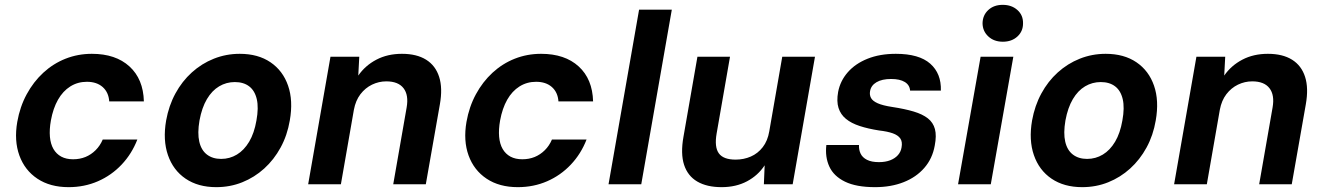

<svg xmlns="http://www.w3.org/2000/svg" viewBox="-20 -760 5465 792"><path d="M262.9 12Q186.8 12 134.4 -22.8Q82.1 -57.6 59.9 -118.7Q37.8 -179.8 51.2 -257.1Q62.2 -319.7 90.1 -371.1Q117.9 -422.5 158.8 -460.2Q199.7 -497.8 250.5 -517.9Q301.4 -538 358.9 -538Q457.1 -538 514.1 -485.9Q571.1 -433.8 573.5 -341.7H430.6Q428 -379.3 403.5 -401Q379 -422.6 338.3 -422.6Q300.5 -422.6 269.9 -403.4Q239.4 -384.2 219.2 -348.6Q199 -313 189.9 -263Q183.3 -225.9 185.9 -195.9Q188.6 -165.9 200.5 -145.4Q212.4 -124.9 232.7 -113.9Q253 -103 281.5 -103Q309.3 -103 332.6 -112.5Q355.9 -122.1 374.4 -140.5Q393 -159 403.7 -184.3H546.5Q523.6 -125.3 481.6 -80.9Q439.6 -36.5 383.9 -12.3Q328.2 12 262.9 12Z M872 12Q797.2 12 745.7 -22.9Q694.3 -57.8 672.8 -120.1Q651.3 -182.3 665.3 -263Q676.3 -324.2 703.6 -374.4Q730.9 -424.7 771.3 -461.2Q811.7 -497.8 862.2 -517.9Q912.6 -538 968.8 -538Q1044.6 -538 1095.8 -503.1Q1147.1 -468.2 1168.4 -406.4Q1189.8 -344.7 1175.4 -263Q1165 -201.8 1137.6 -151.6Q1110.2 -101.3 1069.9 -64.8Q1029.5 -28.2 979.3 -8.1Q929.1 12 872 12ZM892.2 -104.5Q927.6 -104.5 957.2 -122.4Q986.8 -140.2 1007.8 -175.4Q1028.8 -210.7 1037.8 -263Q1047.5 -315.8 1039.2 -351.1Q1030.9 -386.4 1007.7 -403.9Q984.6 -421.5 948.6 -421.5Q913.6 -421.5 884 -403.9Q854.4 -386.4 833.5 -351.1Q812.6 -315.8 802.9 -263Q793.9 -210.7 802.1 -175.4Q810.3 -140.2 833.7 -122.4Q857.1 -104.5 892.2 -104.5Z M1251.2 0 1343.2 -526H1462L1457.9 -448.3Q1486.7 -489.8 1532.7 -513.9Q1578.6 -538 1638 -538Q1698.9 -538 1737.8 -513.7Q1776.7 -489.3 1791.5 -442.8Q1806.4 -396.4 1794.4 -329.1L1736.5 0H1602.1L1657.4 -316.6Q1666.4 -367.9 1644.6 -396.1Q1622.8 -424.4 1573.6 -424.4Q1542.8 -424.4 1514.7 -410.9Q1486.6 -397.3 1466.7 -371.3Q1446.9 -345.3 1439.8 -307.3L1386.2 0Z M2115.9 12Q2039.8 12 1987.4 -22.8Q1935.1 -57.6 1912.9 -118.7Q1890.8 -179.8 1904.2 -257.1Q1915.2 -319.7 1943.1 -371.1Q1970.9 -422.5 2011.8 -460.2Q2052.7 -497.8 2103.5 -517.9Q2154.4 -538 2211.9 -538Q2310.1 -538 2367.1 -485.9Q2424.1 -433.8 2426.5 -341.7H2283.6Q2281 -379.3 2256.5 -401Q2232 -422.6 2191.3 -422.6Q2153.5 -422.6 2122.9 -403.4Q2092.4 -384.2 2072.2 -348.6Q2052 -313 2042.9 -263Q2036.3 -225.9 2038.9 -195.9Q2041.6 -165.9 2053.5 -145.4Q2065.4 -124.9 2085.7 -113.9Q2106 -103 2134.5 -103Q2162.3 -103 2185.6 -112.5Q2208.9 -122.1 2227.4 -140.5Q2246 -159 2256.7 -184.3H2399.5Q2376.6 -125.3 2334.6 -80.9Q2292.6 -36.5 2236.9 -12.3Q2181.2 12 2115.9 12Z M2490.2 0 2616.2 -720H2751.2L2625.2 0Z M2956.7 12Q2895.8 12 2856.3 -11.1Q2816.8 -34.2 2801.8 -80.2Q2786.9 -126.2 2799.3 -195.7L2856.9 -526H2991.3L2936.1 -209.4Q2926.4 -153.4 2945.2 -127.5Q2963.9 -101.6 3014.4 -101.6Q3048.2 -101.6 3077.2 -114.3Q3106.1 -126.9 3126.3 -152.9Q3146.6 -179 3153.2 -218.1L3206.8 -526H3341.8L3249.8 0H3131L3134.2 -78.1Q3106.8 -36.2 3061.4 -12.1Q3016 12 2956.7 12Z M3589.7 12Q3511.7 12 3465.5 -10.7Q3419.2 -33.3 3401.1 -72.7Q3382.9 -112.1 3388.7 -161.9H3523.3Q3522.3 -142.6 3529.9 -126.5Q3537.4 -110.4 3556.2 -100.8Q3575 -91.2 3605.7 -91.2Q3632 -91.2 3651.9 -98.8Q3671.7 -106.4 3683.9 -120.1Q3696.1 -133.8 3698.9 -151.8Q3703.2 -175.4 3693.7 -188.9Q3684.3 -202.4 3662.4 -210.2Q3640.5 -217.9 3606.3 -221.8Q3561 -228.9 3526.4 -240.2Q3491.7 -251.5 3469.7 -269.5Q3447.6 -287.5 3438.9 -314.8Q3430.3 -342.1 3437.3 -380.9Q3445.9 -426.2 3477 -461.8Q3508.1 -497.5 3558.6 -517.7Q3609.1 -538 3675.3 -538Q3771.4 -538 3817.4 -497.2Q3863.3 -456.5 3861.1 -386.2H3734.1Q3732.6 -409.2 3712.4 -421.7Q3692.1 -434.2 3655.9 -434.2Q3617.8 -434.2 3595.3 -420.7Q3572.8 -407.3 3569 -383.9Q3566.2 -368.6 3572.9 -355.9Q3579.7 -343.3 3600.5 -334Q3621.3 -324.7 3660.8 -318.7Q3712.6 -310.8 3749 -299.9Q3785.4 -289 3807.4 -271.8Q3829.3 -254.6 3836.6 -227.5Q3843.8 -200.4 3835.8 -159.4Q3826.2 -105.6 3792.7 -67.3Q3759.3 -28.9 3707.3 -8.5Q3655.3 12 3589.7 12Z M3932 0 4025 -526H4160L4067 0ZM4116.8 -587.9Q4080.1 -587.9 4056.8 -609.7Q4033.4 -631.4 4033 -664.1Q4033.6 -697.3 4056.6 -718.6Q4079.5 -740 4116.2 -740Q4153.1 -740 4176.9 -718.6Q4200.6 -697.3 4200 -664.1Q4200.4 -631.4 4177.1 -609.7Q4153.7 -587.9 4116.8 -587.9Z M4444 12Q4369.2 12 4317.7 -22.9Q4266.3 -57.8 4244.8 -120.1Q4223.3 -182.3 4237.3 -263Q4248.3 -324.2 4275.6 -374.4Q4302.9 -424.7 4343.3 -461.2Q4383.7 -497.8 4434.2 -517.9Q4484.6 -538 4540.8 -538Q4616.6 -538 4667.8 -503.1Q4719.1 -468.2 4740.4 -406.4Q4761.8 -344.7 4747.4 -263Q4737 -201.8 4709.6 -151.6Q4682.2 -101.3 4641.9 -64.8Q4601.5 -28.2 4551.3 -8.1Q4501.1 12 4444 12ZM4464.2 -104.5Q4499.6 -104.5 4529.2 -122.4Q4558.8 -140.2 4579.8 -175.4Q4600.8 -210.7 4609.8 -263Q4619.5 -315.8 4611.2 -351.1Q4602.9 -386.4 4579.7 -403.9Q4556.6 -421.5 4520.6 -421.5Q4485.6 -421.5 4456 -403.9Q4426.4 -386.4 4405.5 -351.1Q4384.6 -315.8 4374.9 -263Q4365.9 -210.7 4374.1 -175.4Q4382.3 -140.2 4405.7 -122.4Q4429.1 -104.5 4464.2 -104.5Z M4823.2 0 4915.2 -526H5034L5029.9 -448.3Q5058.7 -489.8 5104.7 -513.9Q5150.6 -538 5210 -538Q5270.9 -538 5309.8 -513.7Q5348.7 -489.3 5363.5 -442.8Q5378.4 -396.4 5366.4 -329.1L5308.5 0H5174.1L5229.4 -316.6Q5238.4 -367.9 5216.6 -396.1Q5194.8 -424.4 5145.6 -424.4Q5114.8 -424.4 5086.7 -410.9Q5058.6 -397.3 5038.7 -371.3Q5018.9 -345.3 5011.8 -307.3L4958.2 0Z"/></svg>

Font: DM Sans 9pt
Style: Italic
Weight: 400
Italic angle: -10°
Designer: Colophon Foundry, Jonny Pinhorn
Foundry: Colophon Foundry
Version: Version 4.004